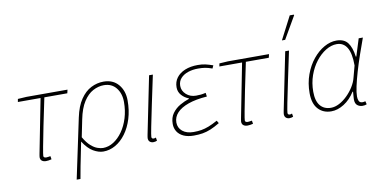

<svg xmlns="http://www.w3.org/2000/svg" viewBox="-82 -975 2796 1400"><g transform="rotate(-10 1316.0 -275.0)"><path d="M188 8Q169 8 157.5 -1Q146 -10 146 -28Q146 -33 147.5 -40Q149 -47 150 -54L228 -452H60L64 -474L128 -478H432L426 -452H256Q232 -339 213.5 -247.5Q195 -156 184.5 -99Q174 -42 174 -32Q174 -25 179.5 -21.5Q185 -18 194 -18Q202 -18 209.5 -19.5Q217 -21 225 -22L229 2Q215 5 207 6.5Q199 8 188 8Z M384 180 478 -264Q495 -345 529 -395Q563 -445 607.5 -467.5Q652 -490 700 -490Q770 -490 810 -443Q850 -396 850 -324Q850 -251 831 -189.5Q812 -128 778.5 -82.5Q745 -37 702 -12.5Q659 12 612 12Q577 12 538 -10.5Q499 -33 464 -88Q454 -36 445.5 5Q437 46 429 87Q421 128 412 180ZM614 -14Q655 -14 692 -37.5Q729 -61 758.5 -102.5Q788 -144 805 -199.5Q822 -255 822 -318Q822 -381 789 -422.5Q756 -464 698 -464Q657 -464 617.5 -443Q578 -422 547 -374Q516 -326 500 -246L474 -118Q499 -75 524.5 -52.5Q550 -30 573.5 -22Q597 -14 614 -14Z M982 8Q967 8 956.5 -1Q946 -10 946 -28Q946 -33 947.5 -40Q949 -47 950 -54L1036 -478H1064Q1039 -360 1018.5 -263Q998 -166 986 -104.5Q974 -43 974 -32Q974 -25 978 -21.5Q982 -18 989 -18Q992 -18 995.5 -18.5Q999 -19 1006 -22L1010 2Q1003 5 996.5 6.5Q990 8 982 8Z M1282 12Q1238 12 1207 -2Q1176 -16 1160 -41Q1144 -66 1144 -98Q1144 -145 1167 -176.5Q1190 -208 1224 -227.5Q1258 -247 1292 -258V-262Q1262 -273 1240 -297.5Q1218 -322 1218 -356Q1218 -397 1240.5 -427Q1263 -457 1303.5 -473.5Q1344 -490 1398 -490Q1430 -490 1454 -484.5Q1478 -479 1510 -468L1500 -446Q1469 -457 1447 -460.5Q1425 -464 1396 -464Q1355 -464 1321 -452.5Q1287 -441 1266.5 -418Q1246 -395 1246 -362Q1246 -325 1275.5 -298.5Q1305 -272 1348 -272Q1368 -272 1383 -273.5Q1398 -275 1420 -280L1424 -252Q1341 -246 1285 -226Q1229 -206 1200.5 -175Q1172 -144 1172 -104Q1172 -64 1202.5 -39Q1233 -14 1284 -14Q1317 -14 1343 -18.5Q1369 -23 1397.5 -34Q1426 -45 1464 -66L1476 -46Q1438 -23 1407.5 -10.5Q1377 2 1347.5 7Q1318 12 1282 12Z M1680 8Q1661 8 1649.5 -1Q1638 -10 1638 -28Q1638 -33 1639.5 -40Q1641 -47 1642 -54L1720 -452H1552L1556 -474L1620 -478H1924L1918 -452H1748Q1724 -339 1705.5 -247.5Q1687 -156 1676.5 -99Q1666 -42 1666 -32Q1666 -25 1671.5 -21.5Q1677 -18 1686 -18Q1694 -18 1701.5 -19.5Q1709 -21 1717 -22L1721 2Q1707 5 1699 6.5Q1691 8 1680 8Z M1990 8Q1975 8 1964.5 -1Q1954 -10 1954 -28Q1954 -33 1955.5 -40Q1957 -47 1958 -54L2044 -478H2072Q2047 -360 2026.5 -263Q2006 -166 1994 -104.5Q1982 -43 1982 -32Q1982 -25 1986 -21.5Q1990 -18 1997 -18Q2000 -18 2003.5 -18.5Q2007 -19 2014 -22L2018 2Q2011 5 2004.5 6.5Q1998 8 1990 8ZM2034 -560 2122 -730H2152L2154 -726L2058 -560Z M2300 12Q2240 12 2203 -28Q2166 -68 2166 -146Q2166 -220 2189 -283Q2212 -346 2250 -392.5Q2288 -439 2333.5 -464.5Q2379 -490 2424 -490Q2481 -490 2508 -454.5Q2535 -419 2544 -350H2548L2588 -478H2619Q2597 -418 2576 -357Q2555 -296 2538.5 -239.5Q2522 -183 2512 -137Q2502 -91 2502 -62Q2502 -43 2508.5 -28.5Q2515 -14 2537 -14Q2543 -14 2548 -15.5Q2553 -17 2556 -18L2562 6Q2554 9 2548 10.5Q2542 12 2531 12Q2509 12 2492.5 -1Q2476 -14 2476 -46Q2476 -55 2477.5 -70.5Q2479 -86 2480 -102H2476Q2442 -48 2394.5 -18Q2347 12 2300 12ZM2302 -14Q2332 -14 2363.5 -30.5Q2395 -47 2423.5 -75Q2452 -103 2472.5 -136Q2493 -169 2501 -202L2524 -288Q2524 -378 2498 -421Q2472 -464 2422 -464Q2382 -464 2341.5 -439.5Q2301 -415 2267.5 -372Q2234 -329 2214 -272.5Q2194 -216 2194 -152Q2194 -83 2222.5 -48.5Q2251 -14 2302 -14Z"/></g></svg>

Font: Source Sans 3
Style: Italic
Weight: 200
Italic angle: -11°
Designer: Paul D. Hunt
Foundry: Adobe
Version: Version 3.046;hotconv 1.0.118;makeotfexe 2.5.65603